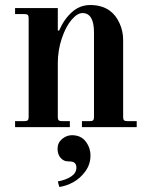

<svg xmlns="http://www.w3.org/2000/svg" viewBox="-20 -506 596 764"><path d="M40 0H258V-24H226C220 -24 215.8 -25.2 213.5 -27.5C211.2 -29.8 210 -34 210 -40V-254C210 -288.7 215.3 -321.8 226 -353.5C236.7 -385.2 249.7 -409.8 265 -427.5C280.3 -445.2 294.7 -454 308 -454C338.7 -454 354 -428.3 354 -377V-40C354 -34 352.8 -29.8 350.5 -27.5C348.2 -25.2 344 -24 338 -24H306V0H524V-24H486C480 -24 475.8 -25.2 473.5 -27.5C471.2 -29.8 470 -34 470 -40V-348C470 -370.7 465.2 -392.7 455.5 -414C445.8 -435.3 432.7 -452 416 -464C395.3 -478.7 369.7 -486 339 -486C311.7 -486 287.5 -476.7 266.5 -458C245.5 -439.3 228.3 -414.7 215 -384L210 -385V-474H40V-450H78C84 -450 88.2 -448.8 90.5 -446.5C92.8 -444.2 94 -440 94 -434V-40C94 -34 92.8 -29.8 90.5 -27.5C88.2 -25.2 84 -24 78 -24H40ZM209 86C209 100.7 213 112.7 221 122C229 131.3 238.7 136 250 136C262 136 270 137.3 274 140C280.7 144 284 151 284 161C284 175 277.2 186.7 263.5 196C249.8 205.3 232 212 210 216L216 238C234.7 235.3 253.2 229 271.5 219C289.8 209 305.8 194.7 319.5 176C333.2 157.3 340 136.3 340 113C340 92.3 333.7 73.7 321 57C308.3 40.3 290 32 266 32C252 32 239 37 227 47C215 57 209 70 209 86Z"/></svg>

Font: Km Standard TT
Style: Bold
Weight: 700
Designer: Alexey Kryukov <alexios@thessalonica.org.ru>
Version: Version 2.0.2